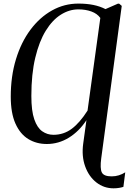

<svg xmlns="http://www.w3.org/2000/svg" viewBox="-20 -772 701 1044"><path d="M597.5 252Q545 252 504 220Q463 188 443 132.5Q423 77 432.5 8.5L450 -118.5Q410 -57.5 354.2 -23.2Q298.5 11 234.5 11Q178 11 133.8 -16Q89.5 -43 64 -100Q38.5 -157 38.5 -246.5Q38.5 -357.5 66.8 -450Q95 -542.5 145.5 -610.2Q196 -678 262.8 -715.2Q329.5 -752.5 406 -752.5Q452 -752.5 488.2 -745Q524.5 -737.5 553.5 -722.5L621 -752H628L642 -740L530.5 88.5Q523 144.5 533.8 165.8Q544.5 187 587 187Q608 187 626.2 181.2Q644.5 175.5 661 165L651 244Q642.5 247 628.2 249.5Q614 252 597.5 252ZM270.5 -39Q326 -39 369.8 -71.5Q413.5 -104 456 -170.5L525.5 -674.5Q508.5 -698 477 -709.5Q445.5 -721 406 -721Q356.5 -721 310.8 -692.2Q265 -663.5 229 -605.2Q193 -547 171.8 -458.2Q150.5 -369.5 150.5 -250Q150.5 -169 166.5 -123Q182.5 -77 209.8 -58Q237 -39 270.5 -39Z"/></svg>

Font: Merriweather 120pt
Style: Italic
Weight: 400
Italic angle: -7.8°
Version: Version 2.101